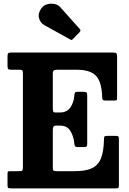

<svg xmlns="http://www.w3.org/2000/svg" viewBox="-20 -1040 712 1060"><path d="M83.5 -655H42Q28 -655 24.8 -659.5Q21.5 -664 21.5 -677.5V-729Q21.5 -743.5 26 -746.8Q30.5 -750 44 -750H602.5Q618.5 -750 622.5 -745.8Q626.5 -741.5 626.5 -726V-504.5Q626.5 -491.5 625 -488.2Q623.5 -485 610 -485H560Q549 -485 546.5 -490Q544 -495 544 -504.5Q541.5 -588.5 509.8 -621.8Q478 -655 404 -655H297Q283 -655 277.2 -651.2Q271.5 -647.5 271.5 -632.5V-444.5Q271.5 -430 274 -424.5Q276.5 -419 284.5 -419H311.5Q348.5 -419 368 -446.2Q387.5 -473.5 390.5 -513Q391 -524 394 -528.5Q397 -533 406 -533H442Q454 -533 457.8 -529.2Q461.5 -525.5 461.5 -513.5V-248.5Q461.5 -236 458.5 -232Q455.5 -228 443 -228H408Q398 -228 394.5 -232.8Q391 -237.5 390 -249.5Q386.5 -288.5 368.2 -317.5Q350 -346.5 312 -346.5H289Q279 -346.5 275.2 -341Q271.5 -335.5 271.5 -321V-116Q271.5 -100.5 276 -97.8Q280.5 -95 296 -95H394Q452.5 -95 487 -111Q521.5 -127 537 -164.8Q552.5 -202.5 554 -267.5Q554 -282 556.5 -286Q559 -290 572.5 -290H617Q630 -290 633.2 -286.8Q636.5 -283.5 636.5 -270V-18.5Q636.5 -5.5 633.5 -2.8Q630.5 0 617.5 0H44Q31 0 26.2 -2Q21.5 -4 21.5 -18V-80Q21.5 -91.5 25 -93.2Q28.5 -95 39.5 -95H82Q99.5 -95 103 -98.5Q106.5 -102 106.5 -119.5V-635Q106.5 -649.5 102.2 -652.2Q98 -655 83.5 -655ZM368 -822 225 -901Q202 -914 195.2 -940.5Q188.5 -967 209 -995Q220.5 -1011 240.5 -1016.5Q260.5 -1022 280.8 -1018Q301 -1014 312.5 -1000.5L419.5 -881Q428.5 -872 420 -863L383 -825Q379 -820.5 376.2 -819.5Q373.5 -818.5 368 -822Z"/></svg>

Font: Besley* Narrow
Style: Bold
Weight: 700
Width: 4
Designer: Owen Earl
Foundry: indestructible type*
Version: Version 3.000; ttfautohint (v1.8.3)